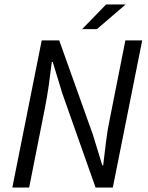

<svg xmlns="http://www.w3.org/2000/svg" viewBox="-20 -836 659 856"><path d="M166 -656H244L394 -236L436 -99H440Q446 -148 452.5 -202.5Q459 -257 470 -308L539 -656H614L483 0H406L258 -419L215 -560H211Q205 -509 197.5 -456Q190 -403 180 -353L110 0H35ZM453 -816H540L412 -706H346Z"/></svg>

Font: mr_Source Sans Pro
Style: Italic
Weight: 400
Italic angle: -11°
Designer: Paul D. Hunt
Foundry: Adobe Systems Incorporated
Version: Version 1.036;July 10, 2024;FontCreator 11.5.0.2430 64-bit